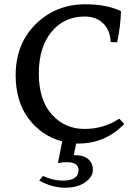

<svg xmlns="http://www.w3.org/2000/svg" viewBox="-20 -752 634 895"><path d="M347 -83H335L324 -29H325Q369 -29 391 -10.5Q413 8 413 40Q413 72 377.5 97.5Q342 123 283 123Q224 123 163 90L180 68Q227 90 273 90Q346 90 346 41Q346 4 291 4Q270 4 250 8L270 -93Q174 -118 113.5 -198.5Q53 -279 53 -401Q53 -548 147 -640Q241 -732 378 -732Q478 -732 544 -700Q542 -628 526 -555Q499 -555 496 -556Q494 -610 461.5 -642.5Q429 -675 375 -675Q279 -675 220 -603.5Q161 -532 161 -409Q161 -286 221.5 -218.5Q282 -151 373.5 -151Q465 -151 536 -199L559 -174Q471 -83 347 -83Z"/></svg>

Font: Halant Medium
Style: Regular
Weight: 500
Designer: Hitesh Malaviya (Devanagari), Satya Rajpurohit (Latin)
Foundry: Indian Type Foundry
Version: Version 1.101;PS 1.0;hotconv 1.0.78;makeotf.lib2.5.61930; tt